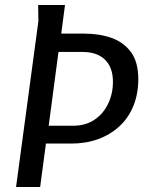

<svg xmlns="http://www.w3.org/2000/svg" viewBox="-20 -745 584 765"><path d="M239 -725 224 -611H317Q377 -611 425.5 -593.5Q474 -576 502.5 -536.5Q531 -497 531 -430Q531 -371 511.5 -323Q492 -275 455.5 -241.5Q419 -208 370.5 -190.5Q322 -173 264 -173H163L140 0H44L133 -661L132 -725ZM174 -244H271Q321 -244 356.5 -268Q392 -292 411 -332Q430 -372 430 -419Q430 -476 398.5 -507Q367 -538 309 -538H213Z"/></svg>

Font: Rosario Medium
Style: Italic
Weight: 500
Italic angle: -8.05°
Version: Version 1.201